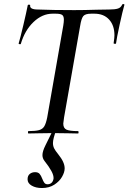

<svg xmlns="http://www.w3.org/2000/svg" viewBox="-20 -673 647 968"><path d="M123 -12Q159 -12 177 -17Q195 -22 203.5 -36.5Q212 -51 218 -81L299 -544Q302 -562 302 -574Q302 -592 293 -598Q284 -604 261 -604H245Q193 -604 149 -562Q105 -520 85 -452Q85 -450 81 -450Q78 -450 75.5 -451.5Q73 -453 74 -454Q82 -480 97.5 -545.5Q113 -611 120 -647Q121 -650 127 -649.5Q133 -649 132 -646Q129 -625 171 -625Q245 -622 354 -622Q405 -622 467 -624L530 -625Q560 -625 575 -630Q590 -635 596 -650Q598 -653 603 -652.5Q608 -652 607 -648Q598 -617 583 -548Q568 -479 565 -454Q565 -452 560 -452Q552 -452 553 -456Q557 -484 557 -495Q557 -545 530 -574.5Q503 -604 456 -604H440Q410 -604 400 -592Q390 -580 384 -542L303 -81Q299 -55 299 -50Q299 -27 315 -19.5Q331 -12 374 -12Q376 -12 376 -6Q376 0 374 0Q342 0 324 -1L248 -2L176 -1Q157 0 123 0Q121 0 121 -6Q121 -12 123 -12ZM119 231Q119 213 130 204Q141 195 157 195Q172 195 179.5 203.5Q187 212 193 228Q198 241 203.5 248.5Q209 256 220 256Q232 256 240 248.5Q248 241 250 227Q251 211 239 189Q227 167 204 138Q194 125 194 109Q194 90 209 60L249 -21H265Q247 26 247 48Q247 63 253 75Q259 87 273 104Q290 125 298 142.5Q306 160 306 176Q306 195 293 218Q280 241 254 258Q228 275 191 275Q161 275 140 263Q119 251 119 231Z"/></svg>

Font: Cormorant Infant SemiBold
Style: Italic
Weight: 600
Italic angle: -10°
Designer: Christian Thalmann (Catharsis Fonts)
Foundry: Catharsis Fonts
Version: Version 4.000